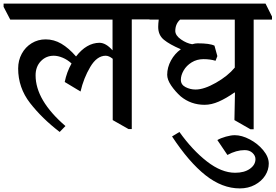

<svg xmlns="http://www.w3.org/2000/svg" viewBox="-60 -677 1533 1068"><path d="M776 -569H673V41H655L567 -9V-350Q546 -367 528 -367Q479 -367 442 -304.5Q405 -242 388 -168L300 -221Q311 -276 338 -324Q315 -345 288.5 -356Q262 -367 239 -367Q196 -367 167 -336.5Q138 -306 138 -258Q138 -119 304 24L272 57Q174 -18 107.5 -103.5Q41 -189 41 -296Q41 -341 61 -378Q81 -415 116 -436.5Q151 -458 194 -458Q240 -458 281 -434Q322 -410 363 -363Q421 -438 493 -439Q529 -439 566 -397V-568H-3L-40 -639V-657H736L775 -585Z M1453 -585V-568H1351V42H1333L1244 -9L1247 -161L1245 -163Q1198 -130 1157 -112Q1116 -94 1078 -94Q1002 -94 945 -141Q914 -169 892 -201.5Q870 -234 870 -261Q870 -302 891 -340.5Q912 -379 946 -403Q883 -430 851.5 -456Q820 -482 820 -527Q820 -544 823 -568H772L735 -639V-657H1417ZM1246 -301V-568H942Q915 -544 915 -504Q916 -479 947 -457.5Q978 -436 1009 -431Q1026 -436 1039 -436Q1107 -436 1133 -423L1149 -365L1139 -339Q1109 -348 1072 -348Q1035 -348 1006 -330Q977 -312 961.5 -285Q946 -258 946 -233Q946 -206 972 -192.5Q998 -179 1028 -179Q1075 -179 1141 -216.5Q1207 -254 1246 -301Z M1248 284Q1299 284 1330 262Q1361 240 1361 208Q1361 189 1344.5 173.5Q1328 158 1301 158Q1254 158 1205 185L1149 102Q1168 91 1196.5 83Q1225 75 1246 75Q1285 75 1329.5 98.5Q1374 122 1404.5 159Q1435 196 1435 233Q1435 268 1415 299.5Q1395 331 1358 351Q1321 371 1274 371Q1176 371 1083.5 298Q991 225 897 82L938 57Q1010 158 1091 221Q1172 284 1248 284Z"/></svg>

Font: Martel
Style: Bold
Weight: 700
Designer: Dan Reynolds
Foundry: Dan Reynolds
Version: Version 1.001; ttfautohint (v1.1) -l 5 -r 5 -G 72 -x 0 -D la